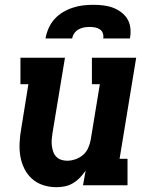

<svg xmlns="http://www.w3.org/2000/svg" viewBox="-20 -770 640 798"><path d="M214 8Q186 8 159.5 -0.5Q133 -9 113 -27Q93 -45 81 -69.5Q69 -94 64.5 -121Q60 -148 61.5 -177Q63 -206 68 -234L98 -420H65V-530H250L198 -216Q196 -203 195 -190Q194 -177 195.5 -164.5Q197 -152 201 -140Q205 -128 213.5 -119Q222 -110 234 -106Q246 -102 259 -102Q276 -102 293.5 -108Q311 -114 325 -126Q339 -138 346.5 -155Q354 -172 357 -189L395 -420H362V-530H546L477 -110H510V0H325L336 -61Q325 -45 312 -31.5Q299 -18 283 -8.5Q267 1 249.5 4.5Q232 8 214 8ZM169 -610Q173 -632 182 -652.5Q191 -673 206 -690Q221 -707 241 -719Q261 -731 282.5 -738Q304 -745 325 -747.5Q346 -750 368 -750Q389 -750 410 -747.5Q431 -745 449.5 -738Q468 -731 484 -719Q500 -707 510 -690Q520 -673 522 -652Q524 -631 520 -610H409Q411 -621 407.5 -631.5Q404 -642 395 -648Q386 -654 375 -656Q364 -658 353 -658Q341 -658 329.5 -656Q318 -654 307 -648Q296 -642 289 -632Q282 -622 280 -610Z"/></svg>

Font: Iosevka Slab XBdExObl
Style: Regular
Weight: 800
Width: 7
Italic angle: -9°
Monospace: yes
Designer: Belleve Invis
Foundry: Belleve Invis
Version: Version 11.1.0; ttfautohint (v1.8.3)